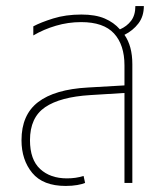

<svg xmlns="http://www.w3.org/2000/svg" viewBox="-20 -604 539 634"><path d="M197 10Q122 10 86.5 -33Q51 -76 51 -141Q51 -225 106 -267Q161 -309 270 -315L391 -322V-388Q391 -456 356.5 -493.5Q322 -531 248 -531Q205 -531 164.5 -519Q124 -507 90 -487V-517Q114 -530 155.5 -543Q197 -556 249 -556Q295 -556 325.5 -543Q356 -530 376 -507Q399 -517 413 -535.5Q427 -554 427 -584H455Q455 -550 437 -526.5Q419 -503 391 -489Q417 -452 417 -392V0H391V-297L278 -290Q179 -284 129 -250Q79 -216 79 -141Q79 -77 112.5 -46Q146 -15 201 -15Q231 -15 256 -23L261 0Q252 4 235 7Q218 10 197 10Z"/></svg>

Font: Noto Sans Thai SemCond Thin
Style: Regular
Weight: 100
Width: 4
Designer: Monotype Design Team
Foundry: Monotype Imaging Inc.
Version: Version 2.002; ttfautohint (v1.8.4.7-5d5b)